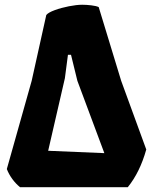

<svg xmlns="http://www.w3.org/2000/svg" viewBox="-20 -776 635 796"><path d="M586.4 -156.2Q560.1 -62 509.8 0H63Q45.4 -14.2 31 -33.9Q16.6 -53.7 8.3 -75.2L111.3 -440.9L171.9 -713.9Q180.2 -724.1 206.8 -733.9Q233.4 -743.7 265.6 -750Q297.9 -756.3 320.8 -756.3Q338.4 -756.3 358.6 -753.9Q378.9 -751.5 389.2 -746.6L482.4 -440.9ZM249 -451.7 179.7 -150.9 412.6 -141.1 300.8 -440.9 274.4 -548.8H261.7Z"/></svg>

Font: Fruktur
Style: Regular
Weight: 400
Designer: Viktoriya Grabowska
Foundry: Viktoriya Grabowska
Version: Version 1.004; ttfautohint (v1.4.1)